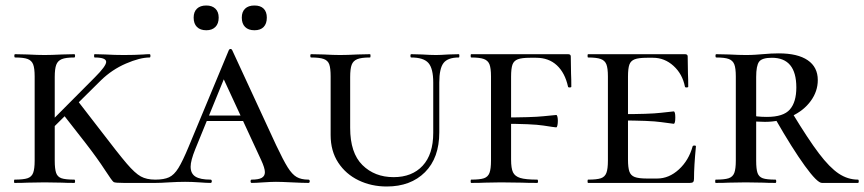

<svg xmlns="http://www.w3.org/2000/svg" viewBox="-20 -665 3142 698"><path d="M33 -12Q65 -12 80 -17Q95 -22 100.5 -36.5Q106 -51 106 -81V-387Q106 -417 100.5 -431Q95 -445 80.5 -450.5Q66 -456 35 -456Q32 -456 32 -462Q32 -468 35 -468L80 -467Q118 -465 142 -465Q166 -465 206 -467L250 -468Q253 -468 253 -462Q253 -456 250 -456Q219 -456 204.5 -450Q190 -444 184.5 -429.5Q179 -415 179 -385V-81Q179 -51 184 -36.5Q189 -22 203.5 -17Q218 -12 250 -12Q253 -12 253 -6Q253 0 250 0Q221 0 205 -1L142 -2L80 -1Q63 0 33 0Q31 0 31 -6Q31 -12 33 -12ZM291 -145 209 -250 262 -299 340 -198Q411 -105 441 -70Q471 -35 492 -23.5Q513 -12 544 -12Q547 -12 547 -6Q547 0 544 0H431Q399 0 393.5 -3Q388 -6 361.5 -47Q335 -88 291 -145ZM366 -440Q366 -456 324 -456Q322 -456 322 -462Q322 -468 324 -468L363 -467Q397 -465 430 -465Q470 -465 502 -467Q511 -468 524 -468Q527 -468 527 -462Q527 -456 524 -456Q489 -456 438 -434Q387 -412 347 -373L156 -184L128 -186L325 -384Q366 -425 366 -440Z M731 -245H914L921 -225H716ZM1101 0Q1081 0 1041 -2Q1001 -4 983 -4Q967 -4 937 -2Q909 0 895 0Q891 0 891 -6Q891 -12 895 -12Q920 -12 931.5 -18.5Q943 -25 943 -39Q943 -54 929 -84L785 -395L817 -434L690 -123Q673 -81 673 -59Q673 -34 690.5 -23Q708 -12 745 -12Q750 -12 750 -6Q750 0 745 0Q731 0 705 -2Q677 -4 653 -4Q628 -4 594 -2Q564 0 545 0Q540 0 540 -6Q540 -12 545 -12Q576 -12 594.5 -20.5Q613 -29 628.5 -54Q644 -79 666 -132L812 -483Q814 -487 818 -487Q822 -487 824 -483L984 -137Q1010 -82 1026 -56.5Q1042 -31 1058.5 -21.5Q1075 -12 1101 -12Q1106 -12 1106 -6Q1106 0 1101 0ZM684 -601Q684 -622 696 -633.5Q708 -645 730 -645Q751 -645 763 -633.5Q775 -622 775 -601Q775 -579 763 -567Q751 -555 730 -555Q708 -555 696 -567Q684 -579 684 -601ZM859 -601Q859 -622 871 -633.5Q883 -645 905 -645Q927 -645 938.5 -633.5Q950 -622 950 -601Q950 -579 938.5 -567Q927 -555 905 -555Q883 -555 871 -567Q859 -579 859 -601Z M1475 -456Q1472 -456 1472 -462Q1472 -468 1475 -468L1514 -467Q1546 -465 1565 -465Q1580 -465 1610 -467L1648 -468Q1650 -468 1650 -462Q1650 -456 1648 -456Q1608 -456 1592.5 -436Q1577 -416 1577 -365V-184Q1577 -91 1525 -39Q1473 13 1386 13Q1330 13 1283.5 -9.5Q1237 -32 1209.5 -74Q1182 -116 1182 -174V-387Q1182 -417 1177 -431Q1172 -445 1157 -450.5Q1142 -456 1111 -456Q1108 -456 1108 -462Q1108 -468 1111 -468L1157 -467Q1193 -465 1216 -465Q1242 -465 1280 -467L1325 -468Q1327 -468 1327 -462Q1327 -456 1325 -456Q1294 -456 1279 -450Q1264 -444 1258.5 -429.5Q1253 -415 1253 -385V-200Q1253 -109 1297.5 -65Q1342 -21 1411 -21Q1478 -21 1516.5 -62.5Q1555 -104 1555 -182V-365Q1555 -416 1537.5 -436Q1520 -456 1475 -456Z M1693 -12Q1725 -12 1739.5 -17Q1754 -22 1759.5 -36.5Q1765 -51 1765 -81V-387Q1765 -417 1759.5 -431Q1754 -445 1739 -450.5Q1724 -456 1693 -456Q1691 -456 1691 -462Q1691 -468 1693 -468H2045Q2055 -468 2055 -460L2056 -398Q2057 -379 2057 -350Q2057 -347 2051 -347Q2045 -347 2045 -350Q2034 -400 2004.5 -427.5Q1975 -455 1929 -455H1907Q1877 -455 1862.5 -449.5Q1848 -444 1843 -430Q1838 -416 1838 -386V-85Q1838 -53 1845 -38.5Q1852 -24 1871.5 -18Q1891 -12 1933 -12Q1936 -12 1936 -6Q1936 0 1933 0Q1897 0 1877 -1L1801 -2L1743 -1Q1726 0 1693 0Q1691 0 1691 -6Q1691 -12 1693 -12ZM1804 -215V-238Q1915 -238 1956 -242.5Q1997 -247 2002 -247Q2005 -247 2006.5 -240.5Q2008 -234 2008 -226Q2008 -217 2006.5 -209.5Q2005 -202 2002 -202Q1997 -202 1956 -208.5Q1915 -215 1804 -215Z M2118 -12Q2150 -12 2164.5 -17Q2179 -22 2184.5 -36.5Q2190 -51 2190 -81V-387Q2190 -417 2184.5 -431Q2179 -445 2164 -450.5Q2149 -456 2118 -456Q2116 -456 2116 -462Q2116 -468 2118 -468H2470Q2480 -468 2480 -460L2481 -398Q2482 -379 2482 -350Q2482 -347 2476 -347Q2470 -347 2470 -350Q2461 -396 2428.5 -425.5Q2396 -455 2354 -455H2332Q2302 -455 2287.5 -449.5Q2273 -444 2268 -430Q2263 -416 2263 -386V-85Q2263 -56 2268 -41.5Q2273 -27 2287.5 -21.5Q2302 -16 2332 -16H2369Q2412 -16 2448 -49Q2484 -82 2498 -133Q2499 -136 2504.5 -136Q2510 -136 2510 -133Q2503 -61 2503 -15Q2503 -7 2500 -3.5Q2497 0 2488 0H2118Q2116 0 2116 -6Q2116 -12 2118 -12ZM2232 -227V-250Q2342 -250 2383 -255Q2424 -260 2429 -260Q2435 -260 2435 -238Q2435 -215 2429 -215Q2425 -215 2384 -221Q2343 -227 2232 -227Z M2799 0Q2771 0 2755 -1L2691 -2L2629 -1Q2612 0 2582 0Q2580 0 2580 -6Q2580 -12 2582 -12Q2614 -12 2629 -17Q2644 -22 2649.5 -36.5Q2655 -51 2655 -81V-387Q2655 -417 2649.5 -431Q2644 -445 2629.5 -450.5Q2615 -456 2584 -456Q2581 -456 2581 -462Q2581 -468 2584 -468L2630 -467Q2668 -465 2691 -465Q2710 -465 2725.5 -466Q2741 -467 2752 -468Q2784 -471 2811 -471Q2880 -471 2916.5 -446Q2953 -421 2953 -374Q2953 -333 2927.5 -298Q2902 -263 2858 -242.5Q2814 -222 2761 -222Q2729 -222 2706 -226L2705 -247Q2730 -240 2768 -240Q2828 -240 2851.5 -267Q2875 -294 2875 -347Q2875 -455 2786 -455Q2750 -455 2739.5 -440.5Q2729 -426 2729 -385V-81Q2729 -50 2734 -36Q2739 -22 2753 -17Q2767 -12 2799 -12Q2802 -12 2802 -6Q2802 0 2799 0ZM3099 0H2968Q2951 0 2906 -62Q2861 -124 2799 -232L2861 -253Q2918 -159 2957 -107.5Q2996 -56 3029 -34Q3062 -12 3099 -12Q3102 -12 3102 -6Q3102 0 3099 0Z"/></svg>

Font: Cormorant SC Medium
Style: Regular
Weight: 500
Designer: Christian Thalmann (Catharsis Fonts)
Foundry: Catharsis Fonts
Version: Version 4.000